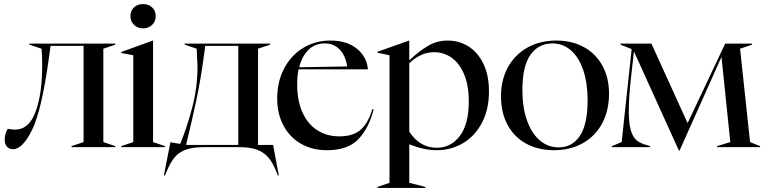

<svg xmlns="http://www.w3.org/2000/svg" viewBox="-20 -722 3758 942"><path d="M3 -37Q3 -52 7.5 -66.5Q12 -81 18 -90Q21 -90 32.5 -88Q44 -86 54 -86Q122 -86 154.5 -173.5Q187 -261 187 -401Q187 -444 184 -483L124 -503V-508H546V-503L487 -483V-25L546 -5V0H331V-5L390 -25V-497H228L221 -445Q185 -182 138 -86Q91 10 44 10Q25 10 14 -2.5Q3 -15 3 -37Z M575 -5 634 -25V-451L575 -462V-467L730 -523H731V-25L790 -5V0H575ZM620 -643Q620 -669 637 -685.5Q654 -702 682 -702Q709 -702 726.5 -685.5Q744 -669 744 -643Q744 -617 726.5 -600Q709 -583 682 -583Q655 -583 637.5 -600Q620 -617 620 -643Z M816 -24 864 -16Q897 -95 923 -194.5Q949 -294 949 -395Q949 -398 946 -461L945 -483L886 -503V-508H1305V-503L1246 -483V-11H1320L1348 139H1343L1335 118Q1317 74 1295 49Q1273 24 1239.5 12Q1206 0 1151 0H982Q927 0 893 12Q859 24 838 48.5Q817 73 798 118L789 139H784ZM1149 -11V-497H987L980 -445Q965 -333 943.5 -231.5Q922 -130 893 -11Z M1340 -239Q1340 -322 1374.5 -387Q1409 -452 1468.5 -487.5Q1528 -523 1601 -523Q1681 -523 1730.5 -483.5Q1780 -444 1785 -382H1445Q1438 -351 1438 -308Q1438 -229 1463.5 -171.5Q1489 -114 1536 -83.5Q1583 -53 1645 -53Q1712 -53 1749 -85Q1786 -117 1807 -187L1813 -185Q1791 -96 1739.5 -40.5Q1688 15 1584 15Q1512 15 1457 -16.5Q1402 -48 1371 -105.5Q1340 -163 1340 -239ZM1683 -396Q1676 -448 1647 -478.5Q1618 -509 1573 -509Q1526 -509 1494 -478Q1462 -447 1448 -392Z M1832 195 1891 175V-451L1832 -463V-468L1987 -523H1988V-426Q2038 -473 2081.5 -498Q2125 -523 2177 -523Q2232 -523 2278 -494.5Q2324 -466 2351.5 -409.5Q2379 -353 2379 -273Q2379 -185 2344.5 -119.5Q2310 -54 2251.5 -19.5Q2193 15 2122 15Q2062 15 1988 -14V175L2067 195V200H1832ZM1988 -76Q2040 3 2123 3Q2192 3 2236 -55Q2280 -113 2280 -224Q2280 -303 2257 -357.5Q2234 -412 2195.5 -439Q2157 -466 2110 -466Q2045 -466 1988 -412Z M2438 -250Q2438 -330 2472 -392Q2506 -454 2567.5 -488.5Q2629 -523 2710 -523Q2786 -523 2844.5 -491Q2903 -459 2935.5 -400Q2968 -341 2968 -262Q2968 -180 2934.5 -117Q2901 -54 2839.5 -19.5Q2778 15 2698 15Q2621 15 2562 -17Q2503 -49 2470.5 -109Q2438 -169 2438 -250ZM2721 1Q2788 1 2825.5 -56Q2863 -113 2863 -230Q2863 -315 2841.5 -378Q2820 -441 2781 -475Q2742 -509 2690 -509Q2622 -509 2582.5 -453Q2543 -397 2543 -280Q2543 -195 2565.5 -131.5Q2588 -68 2628 -33.5Q2668 1 2721 1Z M3091 -468H3090L3075 -333Q3065 -242 3065 -178Q3065 -117 3075 -83Q3085 -49 3103 -34Q3121 -19 3150 -11L3170 -5V0H2982V-5L3030 -25L3079 -481L3024 -503V-508H3176L3353 -119H3354L3538 -508H3670V-503L3611 -483L3660 -25L3709 -5V0H3498V-5L3563 -25L3520 -441H3519L3314 17H3311Z"/></svg>

Font: Nyght Serif
Style: Regular
Weight: 400
Designer: Maksym Kobuzan
Version: Version 0.410